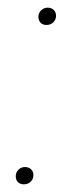

<svg xmlns="http://www.w3.org/2000/svg" viewBox="-20 -472 196 500"><path d="M21 -13Q21 -23 28 -30Q35 -37 45 -37Q55 -37 61 -31Q67 -25 67 -16Q67 -6 60 1Q53 8 42 8Q32 8 26.5 2Q21 -4 21 -13ZM80 -428Q80 -438 87 -445Q94 -452 104 -452Q114 -452 120 -446Q126 -440 126 -431Q126 -421 119 -414Q112 -407 101 -407Q91 -407 85.5 -413Q80 -419 80 -428Z"/></svg>

Font: Fira Sans Condensed Thin
Style: Italic
Weight: 250
Width: 3
Italic angle: -8°
Designer: Carrois Corporate & Edenspiekermann AG
Foundry: Carrois Corporate GbR & Edenspiekermann AG
Version: Version 4.203